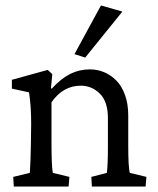

<svg xmlns="http://www.w3.org/2000/svg" viewBox="-20 -681 577 701"><path d="M291 -470.7 252 -483.4 348.6 -661.1 426.8 -638.7ZM30.3 0 28.3 -35.2 88.9 -49.8Q91.8 -87.9 92.8 -154.3L93.8 -229.5Q93.8 -294.9 85.9 -343.8L23.4 -357.4V-389.6L154.3 -425.8L170.9 -410.2L166 -358.4L168.9 -357.4Q203.1 -394.5 236.3 -411.1Q269.5 -427.7 308.6 -427.7Q335.9 -427.7 360.6 -417.2Q385.3 -406.7 405 -386.7Q424.8 -366.7 436.5 -334Q448.2 -301.3 448.2 -259.8V-151.4Q448.2 -68.8 454.1 -49.8L514.6 -35.2L511.7 0H315.4L313.5 -35.2L370.1 -49.8Q374 -79.1 374 -144.5V-250Q374 -310.1 344.5 -339.1Q314.9 -368.2 275.4 -368.2Q210 -368.2 168 -307.6V-161.1Q168 -72.8 172.9 -49.8L233.4 -35.2L230.5 0Z"/></svg>

Font: Crimson Pro
Style: Regular
Weight: 400
Designer: Jacques Le Bailly
Foundry: Baron von Fonthausen
Version: Version 1.003